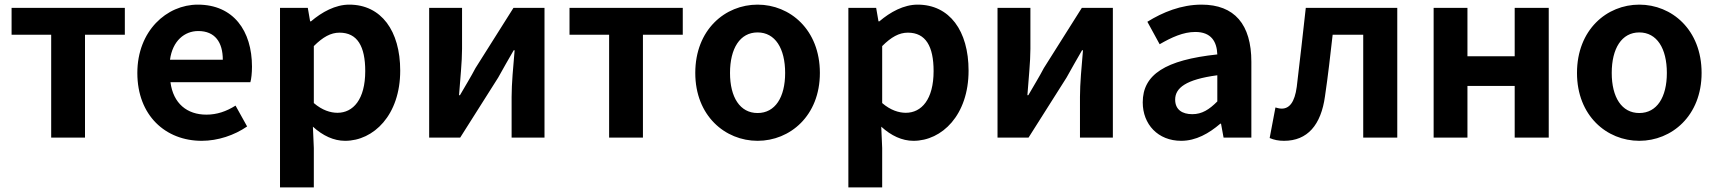

<svg xmlns="http://www.w3.org/2000/svg" viewBox="-20 -594 7411 829"><path d="M201 0H347V-444H519V-560H30V-444H201Z M851 14C921 14 992 -10 1047 -48L997 -138C957 -113 917 -99 871 -99C788 -99 728 -147 716 -239H1061C1065 -252 1068 -279 1068 -306C1068 -461 988 -574 834 -574C700 -574 573 -461 573 -279C573 -95 695 14 851 14ZM714 -336C725 -418 777 -460 836 -460C908 -460 942 -412 942 -336Z M1189 215H1335V45L1331 -47C1374 -8 1421 14 1470 14C1593 14 1708 -97 1708 -289C1708 -461 1626 -574 1488 -574C1428 -574 1370 -542 1323 -502H1319L1309 -560H1189ZM1437 -107C1407 -107 1371 -118 1335 -149V-395C1374 -434 1408 -453 1446 -453C1523 -453 1557 -394 1557 -287C1557 -165 1505 -107 1437 -107Z M1833 0H1967L2131 -259C2149 -292 2179 -344 2198 -377H2202C2196 -307 2189 -233 2189 -176V0H2331V-560H2197L2033 -300C2016 -267 1985 -216 1966 -183H1962C1967 -252 1975 -327 1975 -383V-560H1833Z M2610 0H2756V-444H2928V-560H2439V-444H2610Z M3251 14C3391 14 3520 -94 3520 -279C3520 -466 3391 -574 3251 -574C3111 -574 2982 -466 2982 -279C2982 -94 3111 14 3251 14ZM3251 -106C3175 -106 3132 -174 3132 -279C3132 -385 3175 -454 3251 -454C3327 -454 3370 -385 3370 -279C3370 -174 3327 -106 3251 -106Z M3643 215H3789V45L3785 -47C3828 -8 3875 14 3924 14C4047 14 4162 -97 4162 -289C4162 -461 4080 -574 3942 -574C3882 -574 3824 -542 3777 -502H3773L3763 -560H3643ZM3891 -107C3861 -107 3825 -118 3789 -149V-395C3828 -434 3862 -453 3900 -453C3977 -453 4011 -394 4011 -287C4011 -165 3959 -107 3891 -107Z M4287 0H4421L4585 -259C4603 -292 4633 -344 4652 -377H4656C4650 -307 4643 -233 4643 -176V0H4785V-560H4651L4487 -300C4470 -267 4439 -216 4420 -183H4416C4421 -252 4429 -327 4429 -383V-560H4287Z M5080 14C5144 14 5200 -18 5249 -60H5252L5263 0H5383V-327C5383 -489 5310 -574 5168 -574C5080 -574 5000 -541 4934 -500L4987 -403C5039 -433 5089 -456 5141 -456C5210 -456 5234 -414 5236 -359C5011 -335 4914 -272 4914 -152C4914 -57 4980 14 5080 14ZM5128 -101C5085 -101 5054 -120 5054 -164C5054 -214 5100 -251 5236 -269V-156C5201 -121 5170 -101 5128 -101Z M5524 14C5625 14 5684 -54 5701 -179C5714 -266 5724 -356 5734 -444H5866V0H6013V-560H5618C5605 -446 5593 -332 5579 -219C5570 -152 5547 -125 5514 -125C5503 -125 5495 -128 5487 -130L5462 2C5481 10 5500 14 5524 14Z M6170 0H6316V-223H6520V0H6667V-560H6520V-351H6316V-560H6170Z M7058 14C7198 14 7327 -94 7327 -279C7327 -466 7198 -574 7058 -574C6918 -574 6789 -466 6789 -279C6789 -94 6918 14 7058 14ZM7058 -106C6982 -106 6939 -174 6939 -279C6939 -385 6982 -454 7058 -454C7134 -454 7177 -385 7177 -279C7177 -174 7134 -106 7058 -106Z"/></svg>

Font: Noto Sans T Chinese Bold
Style: Bold
Weight: 700
Designer: Ryoko NISHIZUKA (kana & ideographs); Paul D. Hunt (Latin, Greek & Cyrillic); Wenlong ZHANG (bopomofo); Sandoll Communica
Foundry: Adobe Systems Incorporated
Version: Version 1.000;PS 1;hotconv 1.0.78;makeotf.lib2.5.61930